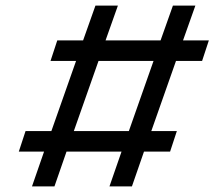

<svg xmlns="http://www.w3.org/2000/svg" viewBox="-20 -664 790 684"><path d="M94 0 137 -124H47L71 -197H163L251 -447H160L184 -520H276L320 -644H400L356 -520H552L596 -644H676L632 -520H724L700 -447H607L519 -197H610L586 -124H493L450 0H370L413 -124H217L174 0ZM243 -197H439L527 -447H331Z"/></svg>

Font: ABeeZee
Style: Italic
Weight: 400
Italic angle: -10°
Designer: Anja Meiners
Foundry: Anja Meiners
Version: Version 1.003; ttfautohint (v1.8.3)